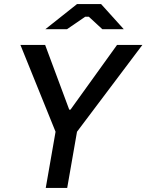

<svg xmlns="http://www.w3.org/2000/svg" viewBox="-20 -920 717 940"><path d="M204 0H309L357 -275L677 -700H553L325 -383H319L201 -700H80L252 -275ZM202 -777H308L397 -838H415L481 -777H586L475 -900H357Z"/></svg>

Font: Fixel Display 20240404 Medium
Style: Italic
Weight: 500
Italic angle: -10°
Designer: AlfaBravo + MacPaw
Foundry: Kyrylo Tkachov, Marchela Mozhyna, Serhii Makarenko, Maria Weinstein, Zakhar Kryvoshyya
Version: Version 1.211;Glyphs 3.2 (3225)